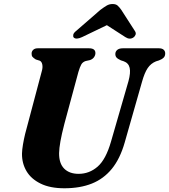

<svg xmlns="http://www.w3.org/2000/svg" viewBox="-20 -946 862 978"><path d="M545.5 -225 634.5 -533Q646 -575.5 640.5 -600.2Q635 -625 610 -634L596 -638.5Q579.5 -646 573.5 -653Q567.5 -660 567.5 -671Q567.5 -683.5 577.2 -691.8Q587 -700 605.5 -700H789.5Q805.5 -700 813.5 -692.8Q821.5 -685.5 821.5 -674Q821.5 -660 813.2 -652Q805 -644 789 -638L774.5 -633.5Q748.5 -623 732.2 -599Q716 -575 703 -528L615 -219.5Q591.5 -137.5 549.8 -86.2Q508 -35 448 -11Q388 13 308 13Q235 13 186.8 -10.8Q138.5 -34.5 115 -74.2Q91.5 -114 92 -163.5Q92.5 -183.5 97 -210.2Q101.5 -237 108.2 -264.5Q115 -292 121.5 -314.5L192.5 -582Q198.5 -601.5 195.5 -617Q192.5 -632.5 182 -637L162.5 -643Q150.5 -650.5 145.5 -656.5Q140.5 -662.5 141 -673.5Q141 -684.5 149.2 -692.2Q157.5 -700 172 -700H433.5Q466 -700 466 -675.5Q466 -665 459.2 -655Q452.5 -645 438.5 -640L416 -635Q401 -630 394 -617.5Q387 -605 379.5 -580L308 -315.5Q294 -261.5 287.8 -226.2Q281.5 -191 281 -166Q280.5 -113.5 307 -87Q333.5 -60.5 380.5 -60.5Q435 -60.5 477.2 -97.2Q519.5 -134 545.5 -225ZM568.5 -839H491.5L618.5 -757Q640.5 -742.5 659.5 -755Q667 -760 670.5 -769.2Q674 -778.5 666.5 -789L598 -895.5Q588.5 -909 579.5 -917.2Q570.5 -925.5 553.5 -925.5Q536.5 -925.5 522.8 -917.2Q509 -909 491 -895.5L368.5 -789Q355 -778.5 353.2 -769.2Q351.5 -760 355.5 -755Q361.5 -749 372.2 -749.5Q383 -750 398 -757Z"/></svg>

Font: Fraunces
Style: Bold Italic
Weight: 700
Italic angle: -16°
Version: Version 1.000;[b76b70a41]